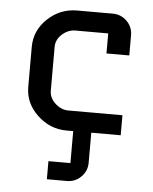

<svg xmlns="http://www.w3.org/2000/svg" viewBox="-50 -523 611 765"><g transform="rotate(5 255.0 -140.0)"><path d="M443.8 0H326.2V120.1Q326.2 153.3 302.7 176.8Q279.3 200.2 246.1 200.2H166V127.9H253.9V0H227.1Q160.6 0 110.4 -47.4Q60.1 -94.7 60.1 -160.2V-319.8Q60.1 -385.7 110.1 -432.9Q160.2 -480 227.1 -480H370.1Q403.3 -480 426.8 -456.8Q450.2 -433.6 450.2 -399.9V-319.8H358.9V-399.9H227.1Q199.2 -399.9 175 -378.7Q150.9 -357.4 150.9 -327.1V-153.8Q150.9 -123.5 175 -101.8Q199.2 -80.1 227.1 -80.1H443.8Z"/></g></svg>

Font: Laconic
Style: Regular
Weight: 400
Designer: Robby Woodard
Version: Version 1.000